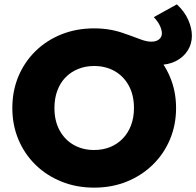

<svg xmlns="http://www.w3.org/2000/svg" viewBox="-20 -845 900 880"><path d="M411.5 15Q330 15 261.5 -12.8Q193 -40.5 142.5 -90Q92 -139.5 64.2 -206Q36.5 -272.5 36.5 -350Q36.5 -428 64.2 -494.5Q92 -561 142.5 -610.5Q193 -660 261.5 -687.5Q330 -715 411.5 -715Q493 -715 561.2 -687Q629.5 -659 680.2 -609Q731 -559 759 -492.8Q787 -426.5 787 -350Q787 -272.5 759 -206Q731 -139.5 680.2 -90Q629.5 -40.5 561.2 -12.8Q493 15 411.5 15ZM411.5 -157.5Q451.5 -157.5 484.8 -171Q518 -184.5 542.5 -209.8Q567 -235 580.5 -270.5Q594 -306 594 -350Q594 -409 570.5 -452.2Q547 -495.5 505.8 -519Q464.5 -542.5 411.5 -542.5Q372 -542.5 338.5 -529Q305 -515.5 280.5 -490.5Q256 -465.5 242.8 -429.8Q229.5 -394 229.5 -350Q229.5 -291 253 -247.8Q276.5 -204.5 317.5 -181Q358.5 -157.5 411.5 -157.5ZM706 -547.5Q671.5 -547.5 635.5 -557.8Q599.5 -568 562.2 -581.5Q525 -595 487 -605.2Q449 -615.5 411.5 -615.5L410.5 -715Q458.5 -715 498.2 -705.8Q538 -696.5 570.2 -684.5Q602.5 -672.5 628 -663.2Q653.5 -654 673.5 -654Q696.5 -654 709.2 -664.8Q722 -675.5 722 -692Q722 -706.5 713.5 -725.8Q705 -745 685 -766.5L790.5 -825Q825.5 -793 842.5 -754.5Q859.5 -716 859.5 -681Q859.5 -643.5 840.2 -613.2Q821 -583 786.5 -565.2Q752 -547.5 706 -547.5Z"/></svg>

Font: Geologica ExtraBold
Style: Regular
Weight: 800
Designer: Sindre Bremnes, Frode Helland
Foundry: Monokrom Skriftforlag AS
Version: Version 1.010;gftools[0.9.28]